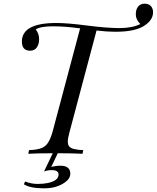

<svg xmlns="http://www.w3.org/2000/svg" viewBox="-20 -837 853 1045"><path d="M309.1 64.9Q362.8 64.9 362.8 109.4Q362.3 132.8 338.9 151.4Q292.5 188.5 218.8 188Q144.5 188 109.9 166L116.7 150.9Q151.4 164.1 183.6 164.1Q215.8 164.1 239.3 159.2Q298.8 147 298.8 112.8Q298.8 88.9 260.7 88.9Q240.2 88.9 219.7 96.2L267.1 -2.9Q178.7 -2.9 133.8 0L138.2 -20Q180.7 -21.5 204.1 -30.3Q227.5 -39.1 240.2 -58.6Q253.4 -78.1 265.1 -116.2L416 -682.6Q335 -693.8 267.6 -693.8Q200.2 -693.8 174.8 -676.8Q192.9 -652.8 192.9 -624.5Q192.9 -596.2 180.2 -578.6Q167.5 -561 144.5 -561Q99.1 -561 99.1 -610.8Q99.1 -711.9 286.1 -711.9Q347.2 -711.9 452.6 -698.2Q557.6 -684.6 628.9 -684.1Q700.2 -684.1 743.7 -706.1Q719.2 -731 719.2 -757.8Q718.8 -784.7 731.4 -800.8Q744.1 -816.9 767.1 -816.9Q790 -816.9 801.8 -803.2Q813.5 -790 813 -768.6Q812.5 -726.6 762.7 -695.3Q712.9 -664.1 607.9 -664.1Q563.5 -664.1 505.4 -670.9L357.9 -116.2Q349.1 -85 349.1 -66.4Q349.1 -47.9 357.4 -39.1Q372.1 -22 433.1 -20L429.2 0Q380.4 -2.9 294.4 -2.9L258.8 71.8Q283.7 64.9 309.1 64.9Z"/></svg>

Font: PlayfairDisplay-Italic
Style: Italic
Weight: 400
Italic angle: -14°
Designer: Claus Eggers Sørensen
Foundry: Claus Eggers Sørensen
Version: Version 1.002;PS 001.002;hotconv 1.0.70;makeotf.lib2.5.58329